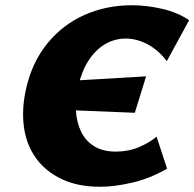

<svg xmlns="http://www.w3.org/2000/svg" viewBox="-20 -695 741 732"><path d="M361 17Q276 17 214.5 -12.5Q153 -42 116.5 -93Q80 -144 71 -212.5Q62 -281 80 -359Q103 -459 161 -530Q219 -601 302 -638Q385 -675 483 -675Q538 -675 597.5 -661.5Q657 -648 701 -618L616 -462Q583 -505 542 -526.5Q501 -548 459 -548Q417 -548 380.5 -526.5Q344 -505 317.5 -464Q291 -423 278 -365Q267 -317 269.5 -273Q272 -229 289 -193.5Q306 -158 339 -137.5Q372 -117 422 -117Q469 -117 509.5 -134Q550 -151 577 -174L617 -52Q553 -15 485.5 1Q418 17 361 17ZM494 -265 198 -277 233 -386 537 -404Z"/></svg>

Font: Ysabeau Infant Black
Style: Italic
Weight: 900
Italic angle: -12°
Designer: Christian Thalmann (Catharsis Fonts)
Version: Version 2.001;gftools[0.9.30]; featfreeze: ss01,ss02,lnum